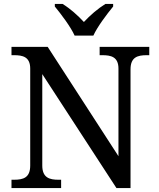

<svg xmlns="http://www.w3.org/2000/svg" viewBox="-20 -951 803 971"><path d="M568.8 0H640.1V-600.1C640.1 -662.1 675.8 -671.9 722.2 -671.9H734.9V-713.9H483.9V-671.9H497.1C540.5 -671.9 579.1 -664.1 579.1 -604V-161.1L221.2 -713.9H38.1V-671.9H50.8C94.2 -671.9 132.8 -664.1 132.8 -604V-113.8C132.8 -51.8 97.2 -42 50.8 -42H38.1V0H289.1V-42H275.9C231.4 -42 193.8 -51.3 193.8 -113.8V-576.2ZM257.3 -918C289.6 -878.9 337.4 -815.4 357.4 -771H452.1C472.2 -815.4 520 -878.9 552.2 -918V-931.2H513.2C475.1 -907.7 435.5 -873.5 404.3 -839.8C374.5 -872.1 335.4 -907.2 296.4 -931.2H257.3Z"/></svg>

Font: The Erased English
Style: Regular
Weight: 400
Designer: Monotype Design team + ligartures altered by 180 Amsterdam
Foundry: Monotype Imaging Inc.
Version: Version 1.030;Glyphs 3.1.2 (3151)